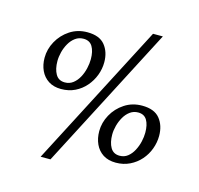

<svg xmlns="http://www.w3.org/2000/svg" viewBox="-121 -943 1163 1122"><g transform="rotate(15 461.0 -382.0)"><path d="M232 -363Q187 -363 155.8 -383.2Q124.5 -403.5 108.5 -437.8Q92.5 -472 92.5 -515Q92.5 -567 118.8 -614.8Q145 -662.5 191.2 -693Q237.5 -723.5 296.5 -723.5Q370 -723.5 403.2 -682.5Q436.5 -641.5 436.5 -579Q436.5 -539 422 -500.5Q407.5 -462 380.5 -430.8Q353.5 -399.5 316 -381.2Q278.5 -363 232 -363ZM243.5 -406Q272 -406 293.2 -422.5Q314.5 -439 328.5 -465Q342.5 -491 349.2 -520.5Q356 -550 356 -576Q356 -623.5 339 -652.2Q322 -681 284.5 -681Q256.5 -681 235 -665.2Q213.5 -649.5 199 -624.2Q184.5 -599 177.2 -570.2Q170 -541.5 170 -516Q170 -467.5 187.8 -436.8Q205.5 -406 243.5 -406ZM668.5 -814H728L279.5 50H220ZM652.5 -30Q606.5 -30 575.2 -50.2Q544 -70.5 528 -105.2Q512 -140 512 -183.5Q512 -235 538.2 -283Q564.5 -331 611 -361.5Q657.5 -392 716.5 -392Q790.5 -392 824 -350.8Q857.5 -309.5 857.5 -246.5Q857.5 -206.5 843.2 -167.8Q829 -129 801.8 -98Q774.5 -67 736.5 -48.5Q698.5 -30 652.5 -30ZM663.5 -75Q692 -75 712.8 -91.5Q733.5 -108 747.2 -134Q761 -160 767.8 -189.2Q774.5 -218.5 774.5 -243.5Q774.5 -291.5 757.8 -319.5Q741 -347.5 704.5 -347.5Q677 -347.5 655.5 -331.8Q634 -316 619.8 -291Q605.5 -266 598 -237.8Q590.5 -209.5 590.5 -184Q590.5 -136 608.2 -105.5Q626 -75 663.5 -75Z"/></g></svg>

Font: Merriweather 20pt
Style: Italic
Weight: 400
Italic angle: -7.8°
Version: Version 2.101